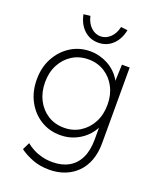

<svg xmlns="http://www.w3.org/2000/svg" viewBox="-172 -834 954 1165"><g transform="rotate(20 305.0 -251.5)"><path d="M98 167 121 120Q141 137 167 150.5Q193 164 224.5 172Q256 180 292 180Q352 180 396 155.5Q440 131 463.5 82.5Q487 34 487 -38V-136L501 -149Q488 -104 456 -68Q424 -32 378.5 -11Q333 10 280 10Q209 10 153 -25Q97 -60 64.5 -121Q32 -182 32 -260Q32 -339 65.5 -400Q99 -461 155 -496Q211 -531 280 -531Q312 -531 341.5 -523Q371 -515 396.5 -501Q422 -487 443 -467Q464 -447 478.5 -423Q493 -399 501 -372L482 -385L487 -520H537V-32Q537 31 519 79.5Q501 128 467.5 161.5Q434 195 388.5 212.5Q343 230 289 230Q229 230 181 211.5Q133 193 98 167ZM488 -261Q488 -325 462 -374.5Q436 -424 390.5 -452.5Q345 -481 287 -481Q228 -481 182.5 -452.5Q137 -424 111 -374.5Q85 -325 85 -261Q85 -198 110.5 -148Q136 -98 181.5 -69Q227 -40 287 -40Q344 -40 389.5 -68.5Q435 -97 461.5 -146.5Q488 -196 488 -261ZM163 -728 206 -733Q216 -688 243.5 -662.5Q271 -637 305 -637Q339 -637 366.5 -662.5Q394 -688 404 -733L447 -728Q435 -667 397 -631.5Q359 -596 305 -596Q251 -596 213 -631.5Q175 -667 163 -728Z"/></g></svg>

Font: Mach ExtraLight
Style: Regular
Weight: 250
Version: Version 1.002